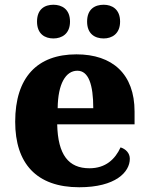

<svg xmlns="http://www.w3.org/2000/svg" viewBox="-20 -779 626 809"><path d="M417 -617C451 -617 486 -636 486 -688C486 -741 451 -759 417 -759C380 -759 347 -741 347 -688C347 -636 380 -617 417 -617ZM205 -617C240 -617 275 -636 275 -688C275 -741 240 -759 205 -759C169 -759 136 -741 136 -688C136 -636 169 -617 205 -617ZM314 10C467 10 527 -54 527 -110C527 -134 510 -151 488 -158C465 -108 425 -70 357 -70C269 -70 224 -126 221 -255H547V-309C547 -467 454 -550 302 -550C137 -550 44 -453 44 -266C44 -91 133 10 314 10ZM373 -323H223C224 -426 257 -481 306 -481C353 -481 373 -423 373 -323Z"/></svg>

Font: Noto Serif Myanmar ExtraBold
Style: Regular
Weight: 800
Designer: Ben Mitchell and the Monotype Design Team
Foundry: Monotype Imaging Inc.
Version: Version 2.106